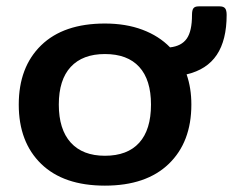

<svg xmlns="http://www.w3.org/2000/svg" viewBox="-20 -569 742 604"><path d="M39 -240Q39 -358 109.5 -426.5Q180 -495 310 -495Q376 -495 428 -475.5Q480 -456 515 -420Q551 -424 567.5 -447.5Q584 -471 584 -522Q584 -537 588.5 -543Q593 -549 605 -549H671Q683 -549 688 -543Q693 -537 693 -522Q693 -443 662 -396.5Q631 -350 567 -335Q582 -292 582 -240Q582 -122 511 -53.5Q440 15 310 15Q180 15 109.5 -53.5Q39 -122 39 -240ZM455 -240Q455 -318 418 -358.5Q381 -399 310 -399Q240 -399 202.5 -358.5Q165 -318 165 -240Q165 -162 202.5 -120.5Q240 -79 310 -79Q381 -79 418 -120Q455 -161 455 -240Z"/></svg>

Font: Mitr
Style: Regular
Weight: 400
Designer: Thanarat Vachiruckul
Foundry: Cadson Demak
Version: Version 1.002